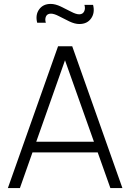

<svg xmlns="http://www.w3.org/2000/svg" viewBox="-20 -955 661 975"><path d="M20 0 274.9 -720.2H346.7L601.6 0H540.5L476.1 -181.2H145L81.1 0ZM164.1 -235.4H457L310.1 -648.9ZM168.9 -839.4Q158.7 -879.4 178.7 -907.2Q198.7 -935.1 237.3 -935.1Q260.7 -935.1 288.6 -921.9Q316.4 -908.7 341.3 -895.5Q366.2 -882.3 382.3 -882.3Q399.9 -882.3 407.2 -896.7Q414.6 -911.1 408.7 -930.2H452.6Q462.9 -890.6 442.9 -861.8Q422.9 -833 382.8 -833Q359.9 -833 332.3 -846.2Q304.7 -859.4 279.8 -872.6Q254.9 -885.7 238.8 -885.7Q219.7 -885.7 213.4 -871.3Q207 -856.9 212.9 -839.4Z"/></svg>

Font: Manrope Light
Style: Regular
Weight: 300
Designer: Mikhail Sharanda
Foundry: Mikhail Sharanda
Version: Version 4.505;FEAKit 1.0